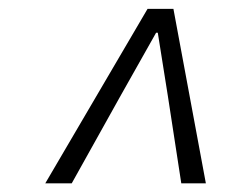

<svg xmlns="http://www.w3.org/2000/svg" viewBox="-20 -780 532 439"><path d="M317.4 -759.8H376.5L450.7 -360.8H394.5L363.8 -560.5L340.8 -705.1H336.9L255.4 -560.5L144 -360.8H83.5Z"/></svg>

Font: Reddit Sans Chocolate Light
Style: Italic
Weight: 300
Italic angle: -11.25°
Designer: Stephen Hutchings
Version: Version 1.013